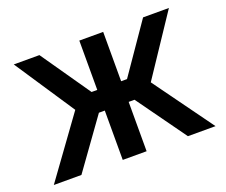

<svg xmlns="http://www.w3.org/2000/svg" viewBox="-111 -841 1192 1013"><g transform="rotate(-20 485.0 -335.0)"><path d="M418 -670V-393H386L194 -670H50L273 -334L31 0H186L385 -277H418V0H552V-277H585L784 0H939L697 -334L921 -670H776L585 -393H552V-670Z"/></g></svg>

Font: LT Wave Alt Bold
Style: Regular
Weight: 700
Designer: Daniel Lyons
Version: Version 2.5 (Glyphs App)